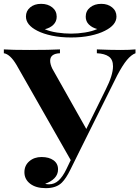

<svg xmlns="http://www.w3.org/2000/svg" viewBox="-30 -965 725 999"><path d="M675 -708V-688Q653 -680 630.5 -653Q608 -626 580 -573L383 -177L336 -82Q314 -37 292 -15Q263 14 208 14Q157 14 127 -9Q97 -32 97 -69Q97 -104 122.5 -126Q148 -148 186 -148Q225 -148 248.5 -131Q272 -114 272 -84Q272 -57 253.5 -38Q235 -19 205 -9Q211 -6 225 -6Q253 -6 274.5 -25.5Q296 -45 315 -84L338 -132L56 -627Q23 -683 -10 -688V-708Q30 -705 123 -705Q230 -705 282 -708V-688Q231 -686 231 -649Q231 -631 242 -608L419 -294L520 -499Q558 -574 558 -620Q558 -655 536.5 -670.5Q515 -686 474 -688V-708Q542 -705 598 -705Q645 -705 675 -708ZM576 -879Q576 -835 516 -805Q485 -789 440 -779.5Q395 -770 340 -770Q285 -770 240 -779.5Q195 -789 164 -805Q105 -835 105 -879Q105 -908 127 -926.5Q149 -945 184 -945Q219 -945 242 -926.5Q265 -908 265 -878Q265 -853 247.5 -836Q230 -819 203 -813Q230 -801 267.5 -795.5Q305 -790 340 -790Q375 -790 412.5 -796Q450 -802 476 -814Q449 -821 432.5 -837.5Q416 -854 416 -878Q416 -908 439 -926.5Q462 -945 497 -945Q531 -945 553.5 -926.5Q576 -908 576 -879Z"/></svg>

Font: Playfair Display SC
Style: Bold
Weight: 700
Designer: Claus Eggers Sørensen
Foundry: Claus Eggers Sørensen
Version: Version 1.200; ttfautohint (v1.6)